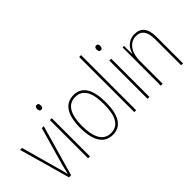

<svg xmlns="http://www.w3.org/2000/svg" viewBox="-37 -1311 1872 1872"><g transform="rotate(-45 899.0 -375.0)"><path d="M152 0H181L331 -527H304L196 -148C185 -108 177 -74 168 -35H165C157 -75 148 -109 136 -148L31 -527H4Z M429 -723C409 -723 403 -706 403 -690C403 -672 410 -657 428 -657C446 -657 454 -671 454 -691C454 -707 449 -723 429 -723ZM441 -527H415V0H441Z M924 -264C924 -428 876 -537 749 -537C631 -537 570 -440 570 -265C570 -88 630 10 749 10C867 10 924 -87 924 -264ZM596 -265C596 -423 645 -512 749 -512C859 -512 898 -413 898 -265C898 -102 852 -15 748 -15C644 -15 596 -107 596 -265Z M1078 0V-760H1052V0Z M1249 -723C1229 -723 1223 -706 1223 -690C1223 -672 1230 -657 1248 -657C1266 -657 1274 -671 1274 -691C1274 -707 1269 -723 1249 -723ZM1261 -527H1235V0H1261Z M1590 -537C1501 -537 1458 -475 1441 -416H1439L1437 -527H1417V0H1443V-308C1443 -445 1507 -513 1590 -513C1657 -513 1698 -468 1698 -359V0H1724V-366C1724 -485 1676 -537 1590 -537Z"/></g></svg>

Font: Noto Sans Gujarati UI Condensed Thin
Style: Regular
Weight: 100
Width: 3
Designer: Jelle Bosma - Monotype Design Team, Universal Thirst
Foundry: Monotype Imaging Inc.
Version: Version 2.106